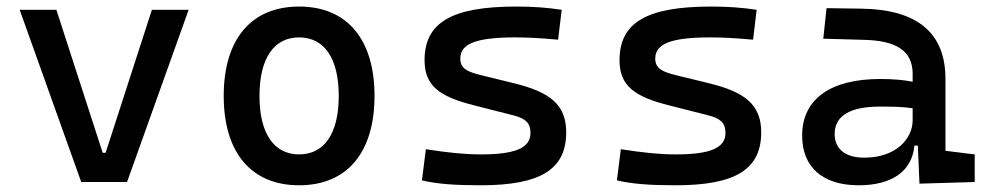

<svg xmlns="http://www.w3.org/2000/svg" viewBox="-20 -547 2970 577"><path d="M224.1 0H361.8L546.9 -517.6H436.5L297.4 -87.9H288.6L149.4 -517.6H39.1Z M878.9 9.8C1022.5 9.8 1105.5 -87.9 1105.5 -258.8C1105.5 -429.7 1022.5 -527.3 878.9 -527.3C735.4 -527.3 652.3 -429.7 652.3 -258.8C652.3 -87.9 735.4 9.8 878.9 9.8ZM878.9 -83C802.7 -83 759.8 -146.5 759.8 -258.8C759.8 -371.1 802.7 -434.6 878.9 -434.6C955.1 -434.6 998 -371.1 998 -258.8C998 -146.5 955.1 -83 878.9 -83Z M1424.8 9.8C1604.5 9.8 1681.6 -38.1 1681.6 -149.4C1681.6 -232.4 1632.8 -270.5 1524.4 -296.9L1428.7 -320.3C1384.3 -331.1 1363.3 -340.8 1363.3 -371.1C1363.3 -416 1412.1 -434.6 1528.3 -434.6C1566.4 -434.6 1604.5 -432.6 1657.2 -427.7L1668 -517.6C1622.1 -524.4 1581.1 -527.3 1531.2 -527.3C1337.9 -527.3 1255.9 -479.5 1255.9 -366.2C1255.9 -288.1 1302.2 -256.3 1404.3 -230.5L1523.4 -200.2C1557.6 -191.4 1574.2 -178.7 1574.2 -147.5C1574.2 -102.5 1529.3 -83 1424.8 -83C1377.9 -83 1328.1 -87.9 1259.8 -98.6L1248 -4.9C1293.9 5.9 1346.7 9.8 1424.8 9.8Z M2010.7 9.8C2190.4 9.8 2267.6 -38.1 2267.6 -149.4C2267.6 -232.4 2218.8 -270.5 2110.4 -296.9L2014.6 -320.3C1970.2 -331.1 1949.2 -340.8 1949.2 -371.1C1949.2 -416 1998 -434.6 2114.3 -434.6C2152.3 -434.6 2190.4 -432.6 2243.2 -427.7L2253.9 -517.6C2208 -524.4 2167 -527.3 2117.2 -527.3C1923.8 -527.3 1841.8 -479.5 1841.8 -366.2C1841.8 -288.1 1888.2 -256.3 1990.2 -230.5L2109.4 -200.2C2143.6 -191.4 2160.2 -178.7 2160.2 -147.5C2160.2 -102.5 2115.2 -83 2010.7 -83C1963.9 -83 1914.1 -87.9 1845.7 -98.6L1834 -4.9C1879.9 5.9 1932.6 9.8 2010.7 9.8Z M2743.2 4.9 2909.2 0V-83L2821.3 -93.8V-309.6C2821.3 -446.3 2739.3 -518.6 2568.4 -521L2463.9 -522.5L2454.1 -430.7L2578.1 -427.2C2673.8 -424.8 2722.7 -394 2722.7 -325.2V-301.3C2694.3 -307.1 2662.1 -309.6 2625 -309.6C2475.6 -309.6 2390.6 -249 2390.6 -139.6C2390.6 -44.4 2452.6 9.8 2560.5 9.8C2656.7 9.8 2720.7 -29.8 2728 -109.4H2738.3ZM2722.7 -221.7V-185.5C2722.7 -130.9 2673.8 -73.2 2577.1 -73.2C2520.5 -73.2 2488.3 -99.1 2488.3 -144.5C2488.3 -198.7 2534.7 -226.6 2623 -226.6C2656.7 -226.6 2689.5 -226.6 2722.7 -221.7Z"/></svg>

Font: Cascadia Code PL
Style: Regular
Weight: 400
Monospace: yes
Designer: Aaron Bell
Foundry: Saja Typeworks
Version: Version 2404.023